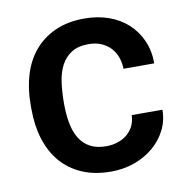

<svg xmlns="http://www.w3.org/2000/svg" viewBox="-67 -602 657 677"><g transform="rotate(-10 261.5 -264.0)"><path d="M278.5 10Q219 10 174.2 -9.5Q129.5 -29 99.5 -64Q69.5 -99 54.2 -147.8Q39 -196.5 39 -255V-272.5Q39 -330 54 -378.8Q69 -427.5 99 -462.8Q129 -498 173.8 -518Q218.5 -538 278 -538Q325 -538 364.5 -524Q404 -510 432.5 -484Q461 -458 477.2 -421.5Q493.5 -385 493.5 -339.5H383.5Q383 -361.5 376 -381Q369 -400.5 355.5 -415Q342 -429.5 322.2 -438Q302.5 -446.5 277 -446.5Q239.5 -446.5 215.8 -431.5Q192 -416.5 178.5 -390.8Q165 -365 160.2 -330Q155.5 -295 155.5 -255Q155.5 -216.5 161.5 -184.5Q167.5 -152.5 181.5 -129.5Q195.5 -106.5 218.8 -93.8Q242 -81 277 -81Q298 -81 317.2 -87.2Q336.5 -93.5 351 -105.2Q365.5 -117 374.2 -134.2Q383 -151.5 383.5 -173.5H493.5Q493.5 -134.5 476.5 -101Q459.5 -67.5 430.2 -42.8Q401 -18 362 -4Q323 10 278.5 10Z"/></g></svg>

Font: Roberto Sans Medium
Style: Regular
Weight: 500
Designer: Google (font) & Cristiano Sobral (main changes)
Version: Version 1.000;October 12, 2021;FontCreator 14.0.0.2814 64-bi